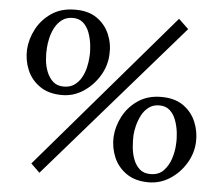

<svg xmlns="http://www.w3.org/2000/svg" viewBox="-52 -774 977 849"><g transform="rotate(5 436.5 -350.0)"><path d="M153 16 114 -22 709 -716 753 -674ZM222 -335Q163 -335 124 -362Q85 -389 67 -431.5Q49 -474 51 -522Q54 -569 77 -613Q100 -657 142 -686Q184 -715 242 -716Q304 -718 343.5 -691Q383 -664 401 -621Q419 -578 416 -532Q414 -481 386.5 -436Q359 -391 316 -363Q273 -335 222 -335ZM227 -373Q254 -373 273 -386Q292 -399 304 -420Q316 -441 322 -466Q328 -491 329 -514Q331 -539 327.5 -567.5Q324 -596 314.5 -621.5Q305 -647 287 -663Q269 -679 241 -679Q213 -679 193.5 -664.5Q174 -650 162 -627.5Q150 -605 144.5 -580.5Q139 -556 138 -537Q136 -513 138.5 -484.5Q141 -456 151 -431Q161 -406 179 -389.5Q197 -373 227 -373ZM637 16Q578 16 539 -11Q500 -38 482 -80.5Q464 -123 466 -171Q469 -218 492 -262Q515 -306 557 -335Q599 -364 657 -365Q719 -366 758 -339Q797 -312 815 -269Q833 -226 831 -180Q829 -129 801.5 -84Q774 -39 731 -11.5Q688 16 637 16ZM642 -21Q679 -21 700.5 -43.5Q722 -66 732.5 -98.5Q743 -131 744 -162Q746 -187 742.5 -215.5Q739 -244 729.5 -269.5Q720 -295 702 -311Q684 -327 656 -327Q628 -327 608.5 -312Q589 -297 577.5 -274.5Q566 -252 560 -228Q554 -204 553 -185Q552 -161 554.5 -132.5Q557 -104 566.5 -79Q576 -54 594 -37.5Q612 -21 642 -21Z"/></g></svg>

Font: Lora
Style: Italic
Weight: 400
Italic angle: -3°
Designer: Olga Karpushina, Alexei Vanyashin (Cyrillic)
Foundry: Cyreal
Version: Version 3.008